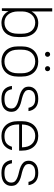

<svg xmlns="http://www.w3.org/2000/svg" viewBox="942 -1682 746 2670"><g transform="rotate(90 1315.0 -347.0)"><path d="M299 6Q245 6 202.5 -19Q160 -44 136 -93L131 0H95V-700H139V-411Q164 -458 205.5 -482Q247 -506 301 -506Q344 -506 379.5 -491Q415 -476 440.5 -447Q466 -418 480.5 -375Q495 -332 495 -275V-225Q495 -168 480.5 -125Q466 -82 440.5 -53Q415 -24 378.5 -9Q342 6 299 6ZM294 -36Q363 -36 406 -83.5Q449 -131 449 -225V-275Q449 -369 406 -416.5Q363 -464 294 -464Q262 -464 234.5 -452Q207 -440 186 -417Q165 -394 152.5 -360.5Q140 -327 139 -284V-225Q139 -180 151 -144.5Q163 -109 184 -85Q205 -61 233 -48.5Q261 -36 294 -36Z M835 6Q788 6 749 -9.5Q710 -25 682.5 -54.5Q655 -84 640 -127Q625 -170 625 -225V-275Q625 -330 640 -373Q655 -416 683 -445.5Q711 -475 749.5 -490.5Q788 -506 835 -506Q882 -506 921 -490.5Q960 -475 987.5 -445.5Q1015 -416 1030 -373Q1045 -330 1045 -275V-225Q1045 -170 1030 -127Q1015 -84 987 -54.5Q959 -25 920.5 -9.5Q882 6 835 6ZM835 -36Q908 -36 953.5 -84.5Q999 -133 999 -225V-275Q999 -366 953 -415Q907 -464 835 -464Q762 -464 716.5 -415.5Q671 -367 671 -275V-225Q671 -134 717 -85Q763 -36 835 -36ZM735 -600Q720 -600 710 -610Q700 -620 700 -635Q700 -650 710 -660.5Q720 -671 735 -671Q750 -671 760 -660.5Q770 -650 770 -635Q770 -620 760 -610Q750 -600 735 -600ZM935 -600Q920 -600 910 -610Q900 -620 900 -635Q900 -650 910 -660.5Q920 -671 935 -671Q950 -671 960 -660.5Q970 -650 970 -635Q970 -620 960 -610Q950 -600 935 -600Z M1355 6Q1268 6 1225.5 -32.5Q1183 -71 1175 -140H1221Q1229 -89 1259 -62.5Q1289 -36 1355 -36Q1427 -36 1458 -62Q1489 -88 1489 -130Q1489 -167 1466.5 -187Q1444 -207 1410 -219Q1376 -231 1337 -239.5Q1298 -248 1264 -263Q1230 -278 1207.5 -303.5Q1185 -329 1185 -375Q1185 -430 1228 -468Q1271 -506 1355 -506Q1434 -506 1475.5 -468.5Q1517 -431 1525 -370H1479Q1471 -414 1442.5 -439Q1414 -464 1355 -464Q1290 -464 1260.5 -438.5Q1231 -413 1231 -375Q1231 -340 1253.5 -321.5Q1276 -303 1310 -291.5Q1344 -280 1383 -271.5Q1422 -263 1456 -247.5Q1490 -232 1512.5 -205Q1535 -178 1535 -130Q1535 -71 1491 -32.5Q1447 6 1355 6Z M1870 6Q1824 6 1786.5 -9.5Q1749 -25 1722 -54Q1695 -83 1680 -126Q1665 -169 1665 -225V-275Q1665 -330 1680 -373.5Q1695 -417 1722 -446Q1749 -475 1786.5 -490.5Q1824 -506 1870 -506Q1916 -506 1953.5 -490.5Q1991 -475 2018 -446Q2045 -417 2060 -373.5Q2075 -330 2075 -275V-240H1711V-225Q1711 -131 1755 -83.5Q1799 -36 1870 -36Q1939 -36 1972.5 -63.5Q2006 -91 2021 -140H2067Q2052 -75 2005 -34.5Q1958 6 1870 6ZM1870 -464Q1800 -464 1756.5 -417.5Q1713 -371 1711 -280H2029Q2027 -371 1983 -417.5Q1939 -464 1870 -464Z M2385 6Q2298 6 2255.5 -32.5Q2213 -71 2205 -140H2251Q2259 -89 2289 -62.5Q2319 -36 2385 -36Q2457 -36 2488 -62Q2519 -88 2519 -130Q2519 -167 2496.5 -187Q2474 -207 2440 -219Q2406 -231 2367 -239.5Q2328 -248 2294 -263Q2260 -278 2237.5 -303.5Q2215 -329 2215 -375Q2215 -430 2258 -468Q2301 -506 2385 -506Q2464 -506 2505.5 -468.5Q2547 -431 2555 -370H2509Q2501 -414 2472.5 -439Q2444 -464 2385 -464Q2320 -464 2290.5 -438.5Q2261 -413 2261 -375Q2261 -340 2283.5 -321.5Q2306 -303 2340 -291.5Q2374 -280 2413 -271.5Q2452 -263 2486 -247.5Q2520 -232 2542.5 -205Q2565 -178 2565 -130Q2565 -71 2521 -32.5Q2477 6 2385 6Z"/></g></svg>

Font: PT Root UI Web Light
Style: Regular
Weight: 300
Designer: Vitaly Kuzmin
Foundry: ParaType Ltd.
Version: Version 1.000W